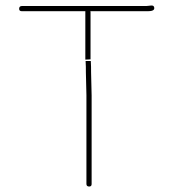

<svg xmlns="http://www.w3.org/2000/svg" viewBox="-20 -644 634 702"><path d="M296 -296V29C296 35 300 38 306 38C312 38 315 35 315 29V-295C315 -320 313 -355 313 -380C313 -393 313 -407 312 -421H293C294 -407 294 -393 294 -380C294 -355 296 -320 296 -296ZM292 -426 311 -427V-600C311 -601 311 -602 310 -603H515C528 -603 546 -603 544 -616C542 -629 527 -622 515 -622H60C53 -622 50 -618 50 -612C50 -606 53 -603 60 -603H292Z"/></svg>

Font: Electronic
Style: ExThn
Weight: 100
Version: Version 1.011